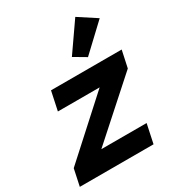

<svg xmlns="http://www.w3.org/2000/svg" viewBox="-217 -918 945 1033"><g transform="rotate(-30 256.0 -402.0)"><path d="M-26.4 0 -4.4 -103.5 333.5 -410.2H74.2L99.1 -527.3H538.1L515.6 -422.4L175.3 -117.7H456.5L431.6 0ZM360.8 -582.5 286.1 -626.5 409.7 -804.2 520 -732.4Z"/></g></svg>

Font: Schibsted Grotesk
Style: Bold Italic
Weight: 700
Italic angle: -12°
Designer: Bakken & Baeck AS, Henrik Kongsvoll
Foundry: Schibsted ASA
Version: Version 1.100;gftools[0.9.25]